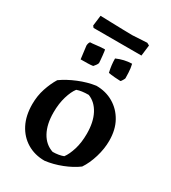

<svg xmlns="http://www.w3.org/2000/svg" viewBox="-196 -900 905 1014"><g transform="rotate(30 257.0 -393.5)"><path d="M239 12Q179 12 132.5 -16Q86 -44 60 -94.5Q34 -145 34 -215Q34 -266 49 -311Q64 -356 85 -390Q124 -418 176.5 -439.5Q229 -461 279 -468Q337 -468 383 -441Q429 -414 456 -365.5Q483 -317 483 -250Q483 -201 467.5 -149.5Q452 -98 427 -61Q391 -34 340 -14Q289 6 239 12ZM253 -50Q271 -50 288.5 -53Q306 -56 318 -61Q336 -85 349 -127Q362 -169 362 -223Q362 -294 337 -341.5Q312 -389 268 -406Q224 -406 197 -396Q179 -373 166 -330Q153 -287 153 -233Q153 -161 179 -113.5Q205 -66 253 -50ZM302 -560Q292 -602 292 -642Q337 -662 384 -663Q390 -639 391 -612.5Q392 -586 392 -579Q392 -576 385 -564.5Q378 -553 376 -553Q365 -553 340.5 -555Q316 -557 302 -560ZM137 -547 127 -626Q128 -642 135 -650Q146 -650 174 -653.5Q202 -657 222 -657Q223 -657 224.5 -646.5Q226 -636 227.5 -621.5Q229 -607 230 -594.5Q231 -582 231 -579Q230 -573 223 -563.5Q216 -554 212 -550Q200 -548 181.5 -547.5Q163 -547 137 -547ZM113 -725 105 -735 113 -799Q142 -798 180.5 -797Q219 -796 254.5 -795Q290 -794 310 -794L398 -799L413 -791L405 -725Z"/></g></svg>

Font: Labrada SemiBold
Style: Regular
Weight: 600
Designer: Mercedes Jáuregui
Foundry: Omnibus-Type Team
Version: Version 1.000; ttfautohint (v1.8.4.7-5d5b)